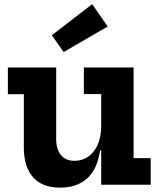

<svg xmlns="http://www.w3.org/2000/svg" viewBox="-20 -868 750 902"><path d="M455.5 -426H374V-551H607.5V-125H688V0H455.5ZM244 -551V-214Q244 -167.5 266 -140Q288 -112.5 330.5 -112.5Q365 -112.5 393.5 -131.5Q422 -150.5 438.8 -187.8Q455.5 -225 455.5 -280L482 -161.5H450Q438 -74 389.8 -30.2Q341.5 13.5 263.5 13.5Q177.5 13.5 134.8 -36Q92 -85.5 92 -173.5V-425.5H17V-551ZM413 -848.5 486 -743.5 279 -623.5 223.5 -702.5Z"/></svg>

Font: Hepta Slab
Style: Bold
Weight: 700
Designer: Michael LaGattuta
Foundry: Michael LaGattuta
Version: Version 1.100